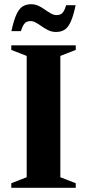

<svg xmlns="http://www.w3.org/2000/svg" viewBox="-20 -890 412 910"><path d="M339 -21.5V0H33.5V-21.5L106.5 -50V-625L33.5 -653.5V-675H339V-653.5L266 -625V-50ZM338.5 -865.5Q327.5 -813.5 314.8 -786Q302 -758.5 285.2 -748.5Q268.5 -738.5 245.5 -738.5Q226 -738.5 210 -746.2Q194 -754 179.2 -764.2Q164.5 -774.5 151.2 -782.2Q138 -790 124.5 -790Q113.5 -790 105.8 -786.2Q98 -782.5 91.8 -772.5Q85.5 -762.5 79 -742.5H34Q45.5 -795 58.2 -822.2Q71 -849.5 87.8 -859.8Q104.5 -870 127.5 -870Q146.5 -870 162.8 -862.2Q179 -854.5 193.5 -844Q208 -833.5 221.5 -826Q235 -818.5 248 -818.5Q259 -818.5 267 -822Q275 -825.5 281.5 -836Q288 -846.5 293.5 -865.5Z"/></svg>

Font: Newsreader 24pt
Style: Bold
Weight: 700
Designer: Hugues Gentile
Foundry: Production Type
Version: Version 1.003